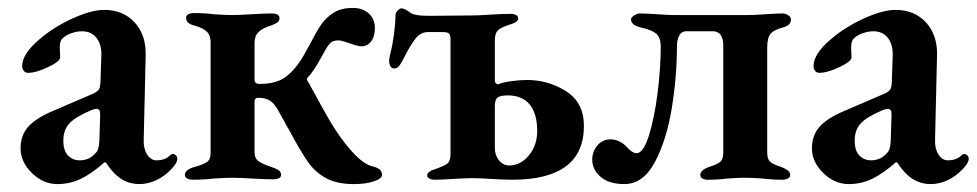

<svg xmlns="http://www.w3.org/2000/svg" viewBox="-20 -451 2467 485"><path d="M32 -76Q32 -109 51 -130.5Q70 -152 112 -170L205 -210Q225 -218 229.5 -224.5Q234 -231 234 -251L236 -310Q237 -338 224 -355Q211 -372 187 -372Q174 -372 160 -367Q146 -362 138 -354Q131 -348 131 -331L132 -306Q132 -296 101.5 -281.5Q71 -267 51 -267Q44 -267 40 -272Q36 -277 36 -284Q36 -315 80 -352Q116 -383 163.5 -404.5Q211 -426 243 -426Q291 -426 320 -394.5Q349 -363 348 -312L343 -98Q342 -76 351.5 -61Q361 -46 375 -46Q397 -46 409 -58Q413 -62 416 -62Q421 -62 424.5 -58.5Q428 -55 428 -50Q428 -39 412 -23Q395 -5 374 4.5Q353 14 333 14Q306 14 285.5 0.5Q265 -13 247 -41H244Q211 -12 183.5 1Q156 14 125 14Q89 14 60.5 -14Q32 -42 32 -76ZM221 -64Q230 -71 231 -95L233 -159V-163Q233 -176 224 -176Q218 -176 209 -172Q171 -156 155.5 -139.5Q140 -123 140 -96Q140 -70 152 -58Q164 -46 181 -46Q206 -46 221 -64Z M709 -125Q705 -131 702.5 -136Q700 -141 698 -145Q693 -153 683 -171.5Q673 -190 661.5 -197Q650 -204 633 -204Q623 -204 623 -195V-66Q623 -51 633.5 -43.5Q644 -36 669 -28Q680 -24 685 -20Q690 -16 690 -9Q690 -3 684 -0.5Q678 2 671 2Q650 2 616 0Q584 -2 567 -2Q551 -2 519 0Q495 3 466 3Q459 3 453 0Q447 -3 447 -9Q447 -21 467 -28Q493 -35 502.5 -41.5Q512 -48 512 -64V-345Q512 -362 502 -371.5Q492 -381 469 -387Q450 -392 450 -406Q450 -412 456 -415Q462 -418 469 -418Q498 -418 520 -415Q550 -413 566 -413Q584 -413 614 -415Q648 -417 667 -417Q686 -417 686 -405Q686 -398 681 -394.5Q676 -391 666 -387Q643 -380 633 -370Q623 -360 623 -343V-250Q623 -239 636 -239Q678 -239 702 -257Q726 -275 746 -309Q749 -314 765 -343Q780 -373 792 -390Q804 -407 823 -419Q842 -431 871 -431Q896 -431 911.5 -417Q927 -403 927 -380Q927 -359 917.5 -346.5Q908 -334 893 -334Q884 -334 862 -342Q858 -343 849.5 -346Q841 -349 835 -349Q823 -349 816.5 -344Q810 -339 802 -325L791 -305Q772 -271 759 -257Q755 -253 755 -251.5Q755 -250 756 -248Q757 -246 758 -245L774 -216Q803 -162 824 -128Q881 -41 920 -31Q933 -28 939 -23Q945 -18 945 -9Q945 0 924.5 7Q904 14 874 14Q831 14 803.5 -1Q776 -16 757.5 -42.5Q739 -69 709 -125Z M1059 -8Q1059 -13 1064.5 -17Q1070 -21 1077 -23Q1101 -31 1109.5 -37.5Q1118 -44 1118 -62V-351Q1118 -362 1114.5 -366Q1111 -370 1098 -370H1061Q1043 -370 1030 -354Q1017 -338 1001 -306Q995 -294 989.5 -286Q984 -278 976 -278Q969 -278 966 -284Q963 -290 963 -298Q963 -304 967 -320Q972 -339 975.5 -367Q979 -395 979 -411Q979 -419 984.5 -424.5Q990 -430 994 -430Q998 -430 1004 -427Q1010 -424 1015 -420Q1025 -411 1063 -411L1172 -412Q1190 -412 1218 -414Q1246 -416 1271 -416Q1278 -416 1283.5 -413Q1289 -410 1289 -405Q1289 -395 1271 -390Q1248 -383 1239 -375.5Q1230 -368 1230 -349V-247Q1230 -242 1234 -239.5Q1238 -237 1241 -239Q1250 -243 1271.5 -246Q1293 -249 1311 -249Q1365 -249 1410 -220.5Q1455 -192 1455 -133Q1455 3 1274 3Q1252 3 1222 1Q1190 -1 1172 -1Q1157 -1 1125 1Q1093 3 1077 3Q1070 3 1064.5 0Q1059 -3 1059 -8ZM1337 -120Q1337 -164 1318 -187Q1299 -210 1263 -210Q1245 -210 1237 -205Q1230 -199 1230 -184V-77Q1230 -59 1240.5 -46Q1251 -33 1266 -33Q1295 -33 1316 -58.5Q1337 -84 1337 -120Z M1476 -48Q1476 -68 1489 -83.5Q1502 -99 1522 -99Q1544 -99 1562 -81Q1568 -74 1575 -69Q1582 -64 1588 -64Q1605 -64 1619 -108Q1633 -152 1641 -215.5Q1649 -279 1649 -333Q1649 -357 1637 -366.5Q1625 -376 1597 -382Q1574 -388 1574 -402Q1574 -407 1582 -412Q1590 -417 1595 -417Q1613 -417 1641 -415Q1669 -413 1683 -413H1871Q1887 -413 1913 -415Q1941 -417 1958 -417Q1964 -417 1971 -412.5Q1978 -408 1978 -402Q1978 -394 1972.5 -389Q1967 -384 1959 -382Q1936 -376 1927 -366.5Q1918 -357 1918 -330V-66Q1918 -48 1926.5 -41.5Q1935 -35 1954 -29Q1964 -25 1970 -20.5Q1976 -16 1976 -9Q1976 -3 1970 0Q1964 3 1957 3Q1930 3 1907 0Q1879 -2 1862 -2Q1845 -2 1817 0Q1795 3 1767 3Q1760 3 1754.5 0Q1749 -3 1749 -9Q1749 -21 1770 -29Q1790 -35 1798.5 -41.5Q1807 -48 1807 -66V-337Q1807 -353 1800.5 -362.5Q1794 -372 1781 -372H1714Q1701 -372 1695.5 -360.5Q1690 -349 1690 -336Q1690 -258 1677 -178Q1664 -98 1634.5 -42Q1605 14 1557 14Q1519 14 1497.5 -4Q1476 -22 1476 -48Z M2031 -76Q2031 -109 2050 -130.5Q2069 -152 2111 -170L2204 -210Q2224 -218 2228.5 -224.5Q2233 -231 2233 -251L2235 -310Q2236 -338 2223 -355Q2210 -372 2186 -372Q2173 -372 2159 -367Q2145 -362 2137 -354Q2130 -348 2130 -331L2131 -306Q2131 -296 2100.5 -281.5Q2070 -267 2050 -267Q2043 -267 2039 -272Q2035 -277 2035 -284Q2035 -315 2079 -352Q2115 -383 2162.5 -404.5Q2210 -426 2242 -426Q2290 -426 2319 -394.5Q2348 -363 2347 -312L2342 -98Q2341 -76 2350.5 -61Q2360 -46 2374 -46Q2396 -46 2408 -58Q2412 -62 2415 -62Q2420 -62 2423.5 -58.5Q2427 -55 2427 -50Q2427 -39 2411 -23Q2394 -5 2373 4.5Q2352 14 2332 14Q2305 14 2284.5 0.5Q2264 -13 2246 -41H2243Q2210 -12 2182.5 1Q2155 14 2124 14Q2088 14 2059.5 -14Q2031 -42 2031 -76ZM2220 -64Q2229 -71 2230 -95L2232 -159V-163Q2232 -176 2223 -176Q2217 -176 2208 -172Q2170 -156 2154.5 -139.5Q2139 -123 2139 -96Q2139 -70 2151 -58Q2163 -46 2180 -46Q2205 -46 2220 -64Z"/></svg>

Font: EB Garamond SemiBold
Style: Regular
Weight: 600
Designer: Georg Duffner and Octavio Pardo
Foundry: Georg Duffner
Version: Version 1.000